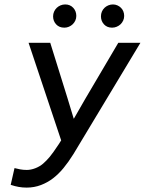

<svg xmlns="http://www.w3.org/2000/svg" viewBox="-22 -830 649 860"><path d="M43 -77.1Q53.7 -74.2 67.9 -71.5Q82 -68.8 98.1 -68.8Q116.2 -68.8 136 -76.4Q155.8 -84 170.9 -96.9Q186 -109.9 200.7 -127.4Q215.3 -145 240.2 -182.6L252 -201.2L106 -638.2H203.1L279.8 -392.1L308.1 -298.8H309.1L359.9 -387.2L507.8 -638.2H606.9L307.1 -140.1Q284.2 -103.5 262.2 -76.9Q240.2 -50.3 215.8 -31.5Q191.4 -12.7 161.4 -1.2Q131.3 10.3 97.2 10.3Q78.6 10.3 62 7.3Q45.4 4.4 25.9 -2ZM270 -810.1Q292 -810.1 305.9 -795.2Q319.8 -780.3 319.8 -758.8Q319.8 -747.6 315.4 -738Q311 -728.5 303.7 -721.4Q296.4 -714.4 286.6 -710.2Q276.9 -706.1 266.1 -706.1Q243.2 -706.1 229.5 -720.9Q215.8 -735.8 215.8 -756.8Q215.8 -768.1 220.2 -777.8Q224.6 -787.6 231.9 -794.7Q239.3 -801.8 249 -805.9Q258.8 -810.1 270 -810.1ZM483.9 -810.1Q494.6 -810.1 503.9 -805.9Q513.2 -801.8 520 -794.9Q526.9 -788.1 530.5 -778.8Q534.2 -769.5 534.2 -758.8Q534.2 -747.6 529.8 -738Q525.4 -728.5 518.1 -721.4Q510.7 -714.4 500.7 -710.2Q490.7 -706.1 480 -706.1Q457.5 -706.1 443.8 -720.9Q430.2 -735.8 430.2 -756.8Q430.2 -768.1 434.3 -777.8Q438.5 -787.6 445.8 -794.7Q453.1 -801.8 462.9 -805.9Q472.7 -810.1 483.9 -810.1ZM-2 -638.2Z"/></svg>

Font: Code New Roman
Style: Italic
Weight: 400
Italic angle: -11°
Monospace: yes
Designer: Sam Radian
Foundry: Code New Roman
Version: Version 1.508 October 19, 2014